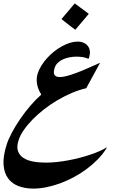

<svg xmlns="http://www.w3.org/2000/svg" viewBox="-166 -754 787 1134"><path d="M358.4 -672.4Q339.4 -648.9 318.6 -625Q297.9 -601.1 278.8 -578.1Q264.6 -588.9 251.5 -598.6Q238.3 -608.4 224.6 -619.6Q217.8 -625 210.7 -630.6Q203.6 -636.2 197.3 -641.6Q206.5 -652.3 215.8 -663.6Q225.1 -674.8 233.9 -684.6Q243.7 -696.3 254.2 -708.7Q264.6 -721.2 275.4 -733.9ZM462.4 122.6Q440.9 157.2 410.6 188Q380.4 218.8 344.7 245.1Q309.1 271.5 269.3 292.7Q229.5 314 188.7 328.9Q147.9 343.8 107.9 351.8Q67.9 359.9 31.2 359.9Q-16.6 359.9 -55.7 345.5Q-94.7 331.1 -117.9 299.8Q-141.1 268.6 -145 219.5Q-148.9 170.4 -127 101.1Q-116.7 68.4 -95.2 28.1Q-73.7 -12.2 -45.9 -52.5Q-18.1 -92.8 13.7 -129.9Q45.4 -167 76.2 -193.8L77.1 -197.3Q58.6 -225.1 53 -257.3Q47.4 -289.6 56.2 -318.8Q64 -343.3 78.6 -366.7Q93.3 -390.1 112.3 -411.1Q131.3 -432.1 153.8 -450Q176.3 -467.8 200 -480.7Q223.6 -493.7 247.1 -501Q270.5 -508.3 292 -508.3Q314 -508.3 329.6 -500.7Q345.2 -493.2 354 -480.7Q362.8 -468.3 364.7 -452.1Q366.7 -436 361.3 -418.5L356.9 -406.2Q342.8 -413.1 324.7 -416.3Q306.6 -419.4 285.6 -419.4Q265.1 -419.4 244.6 -415.5Q224.1 -411.6 206.3 -403.6Q188.5 -395.5 175.5 -383.3Q162.6 -371.1 157.2 -354Q147.5 -324.7 155.8 -311.8Q164.1 -298.8 187.5 -298.8Q203.6 -298.8 227.5 -304.9Q251.5 -311 281.7 -322.3Q312 -333.5 348.1 -349.1Q384.3 -364.7 424.8 -383.3Q423.3 -379.9 417.5 -368.9Q411.6 -357.9 403.6 -343.3Q395.5 -328.6 386.5 -312.3Q377.4 -295.9 369.6 -281.2Q360.4 -264.2 352.8 -250.5Q345.2 -236.8 343.3 -232.9Q301.8 -223.6 258.3 -205.1Q214.8 -186.5 173.3 -162.1Q131.8 -137.7 94.2 -108.4Q56.6 -79.1 26.1 -47.9Q-4.4 -16.6 -26.1 14.9Q-47.9 46.4 -56.6 75.7Q-68.4 112.3 -60.1 137.5Q-51.8 162.6 -28.8 178Q-5.9 193.4 28.8 200Q63.5 206.5 104.5 206.5Q135.7 206.5 169.7 202.9Q203.6 199.2 237.8 192.9Q272 186.5 304.9 178Q337.9 169.4 367.7 159.4Q397.5 149.4 422.1 138.4Q446.8 127.4 464.4 116.2Z"/></svg>

Font: XB Khoramshahr
Style: Bold Italic
Weight: 700
Italic angle: -12°
Designer: Behnam
Foundry: Irmug
Version: Version 8.005 2009